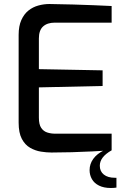

<svg xmlns="http://www.w3.org/2000/svg" viewBox="-20 -757 630 958"><path d="M237 4Q212 4 184 -0.5Q156 -5 130.5 -19.5Q105 -34 89 -64Q73 -94 73 -145V-583Q73 -627 86.5 -657Q100 -687 122 -704.5Q144 -722 171.5 -729.5Q199 -737 226 -737Q291 -736 345.5 -734.5Q400 -733 447 -731Q494 -729 537 -727V-644H253Q216 -644 195 -625Q174 -606 174 -565V-412L492 -406V-328L174 -321V-170Q174 -136 185.5 -119Q197 -102 215.5 -96Q234 -90 255 -90H537V-7Q491 -4 440 -1.5Q389 1 337.5 2.5Q286 4 237 4ZM533 181Q498 181 474 169Q450 157 438.5 136.5Q427 116 427 92Q427 61 445.5 35.5Q464 10 499 -7H537Q507 10 492.5 29Q478 48 478 70Q478 98 498 114Q518 130 553 130H561V179Q555 180 548 180.5Q541 181 533 181Z"/></svg>

Font: Exo Thin Medium
Style: Regular
Weight: 500
Version: Version 2.000